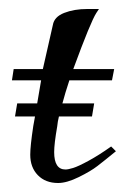

<svg xmlns="http://www.w3.org/2000/svg" viewBox="-20 -403 285 431"><path d="M6.8 -222.7 10.7 -248H76.2L98.6 -346.7Q101.6 -365.2 124 -374Q146.5 -382.8 175.8 -382.8H202.1L196.3 -374Q183.6 -354.5 144.5 -248H236.3L231.4 -222.7H135.7Q126 -193.4 120.1 -170.9H191.4L186.5 -141.6H112.3Q109.4 -129.9 108.4 -119.1Q101.6 -80.1 101.6 -61.5Q101.6 -22.5 127 -22.5Q132.8 -22.5 144 -25.9Q155.3 -29.3 178.7 -42Q202.1 -54.7 229.5 -74.2L240.2 -63.5Q213.9 -42 198.7 -30.3Q183.6 -18.6 156.7 -5.4Q129.9 7.8 110.4 7.8Q82 7.8 64.9 -9.8Q47.9 -27.3 47.9 -55.7Q47.9 -75.2 54.7 -120.1L58.6 -141.6H13.7L18.6 -170.9H63.5L72.3 -222.7Z"/></svg>

Font: Kleymisska
Style: Regular
Weight: 500
Italic angle: -8°
Designer: gluk
Foundry: gluk
Version: Version 0.298